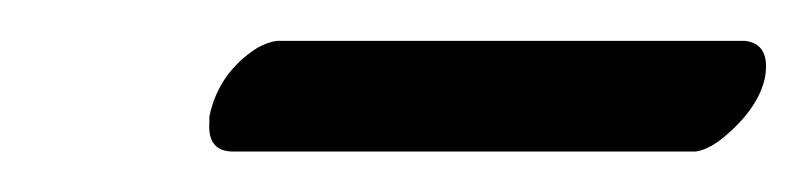

<svg xmlns="http://www.w3.org/2000/svg" viewBox="-20 -291 395 94"><path d="M320.3 -216.8H94.2Q81.5 -216.8 82.5 -231Q82.5 -232.9 82.5 -233.9Q86.9 -255.4 106 -267.6Q111.3 -270.5 115.7 -271H344.7Q357.4 -269.5 354.5 -252.9Q351.1 -237.3 333 -222.7Q325.7 -217.3 320.3 -216.8Z"/></svg>

Font: Linux Biolinum Capitals O
Style: Italic Samll Caps
Weight: 400
Italic angle: -12°
Designer: Philipp H. Poll
Foundry: Philipp H. Poll
Version: Version 0.6.2